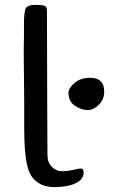

<svg xmlns="http://www.w3.org/2000/svg" viewBox="-20 -758 468 785"><path d="M79 -339 77 -543Q77 -563 77.5 -581.5Q78 -600 78 -614V-661Q78 -706 84.5 -722Q91 -738 123.5 -738Q156 -738 164 -733.5Q172 -729 172 -713L173 -344L174 -124Q174 -94 192 -76Q210 -58 233 -58Q256 -58 279.5 -63.5Q303 -69 309 -69Q322 -69 322 -53Q322 -19 275 -3Q242 7 204.5 7Q167 7 144 -6Q121 -19 108.5 -38Q96 -57 89 -92Q79 -141 79 -234ZM260 -378Q260 -398 285 -419Q310 -440 348 -440Q406 -440 406 -384Q406 -351 384 -329.5Q362 -308 337.5 -308Q313 -308 286.5 -325.5Q260 -343 260 -378Z"/></svg>

Font: Cagliostro
Style: Regular
Weight: 400
Designer: Matthew Desmond
Foundry: Matthew Desmond
Version: Version